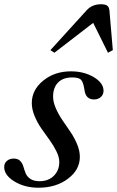

<svg xmlns="http://www.w3.org/2000/svg" viewBox="-54 -877 553 907"><path d="M280.8 -540Q343.3 -540 389.2 -512.5Q435.1 -484.9 435.1 -448.2Q435.1 -430.2 422.4 -418.7Q409.7 -407.2 390.1 -407.2Q351.1 -407.2 345.2 -451.2Q339.8 -488.3 329.1 -499.8Q318.4 -511.2 287.1 -511.2Q243.7 -511.2 220.2 -487.1Q196.8 -462.9 196.8 -420.9Q196.8 -395 209.7 -365.5Q222.7 -335.9 241.2 -308.8Q259.8 -281.7 278.6 -254.2Q297.4 -226.6 310.3 -195.6Q323.2 -164.6 323.2 -136.2Q323.2 -74.7 266.8 -32.5Q210.4 9.8 127.9 9.8Q62.5 9.8 14.2 -19.8Q-34.2 -49.3 -34.2 -87.9Q-34.2 -106 -21.5 -116.9Q-8.8 -127.9 11.2 -127.9Q30.8 -127.9 41.3 -116.9Q51.8 -106 56.4 -90.1Q61 -74.2 67.1 -58.6Q73.2 -43 89.4 -32Q105.5 -21 132.8 -21Q174.8 -21 200.4 -46.6Q226.1 -72.3 226.1 -111.8Q226.1 -134.8 212.6 -162.1Q199.2 -189.5 180.2 -215.6Q161.1 -241.7 142.1 -269Q123 -296.4 109.6 -328.4Q96.2 -360.4 96.2 -390.1Q96.2 -452.1 150.1 -496.1Q204.1 -540 280.8 -540ZM422.9 -856.9Q443.8 -856.9 452.6 -850.1Q461.4 -843.3 462.9 -828.1L479 -640.1L456.1 -627.9L386.2 -769L203.1 -627.9L184.1 -640.1L355 -828.1Q380.9 -856.9 422.9 -856.9Z"/></svg>

Font: Libre Caslon Text
Style: Italic
Weight: 400
Italic angle: -25°
Designer: Pablo Impallari, Rodrigo Fuenzalida
Foundry: Pablo Impallari, Rodrigo Fuenzalida
Version: Version 1.002